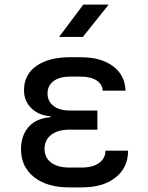

<svg xmlns="http://www.w3.org/2000/svg" viewBox="-20 -805 640 832"><path d="M335 7H280Q183 7 127 -38Q71 -83 71 -158Q71 -218 104.5 -255.5Q138 -293 199 -297V-301Q148 -305 116 -336Q84 -367 84 -414Q84 -482 138 -519.5Q192 -557 283 -557H330Q418 -557 470 -518Q522 -479 524 -412H425Q424 -440 398.5 -456.5Q373 -473 330 -473H283Q238 -473 212 -453.5Q186 -434 186 -400Q186 -366 212 -346Q238 -326 283 -326H402V-243H280Q230 -243 201.5 -220.5Q173 -198 173 -160Q173 -122 201.5 -100.5Q230 -79 280 -79H335Q382 -79 409.5 -99Q437 -119 437 -152H535Q535 -79 481 -36Q427 7 335 7ZM236 -645 341 -785H451L339 -645Z"/></svg>

Font: JetBrains Mono NL Medium
Style: Regular
Weight: 500
Monospace: yes
Designer: Philipp Nurullin, Konstantin Bulenkov
Foundry: JetBrains
Version: Version 2.305; ttfautohint (v1.8.4.7-5d5b)